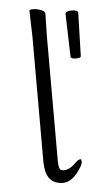

<svg xmlns="http://www.w3.org/2000/svg" viewBox="-52 -735 407 785"><g transform="rotate(-5 151.0 -343.0)"><path d="M166 16Q134 12 118.5 -9.5Q103 -31 102 -75V-590L99 -697Q99 -702 114.5 -702Q130 -702 146.5 -695.5Q163 -689 163 -679L161 -590V-78Q161 -49 167 -41V-40Q173 -35 183 -35H185Q208 -36 235 -64Q246 -74 254 -74Q258 -74 258 -61.5Q258 -49 232 -16Q204 16 176 16ZM232 -16ZM235 -64 236 -65Q236 -64 235 -64ZM272 -486Q252 -486 250 -494L245 -670Q245 -683 271 -683Q297 -683 297 -671V-670L292 -494Q292 -486 272 -486Z"/></g></svg>

Font: LXGW WenKai TC Light
Style: Regular
Weight: 300
Designer: LXGW / Fontworks Inc.
Foundry: LXGW / Fontworks Inc.
Version: Version 1.330